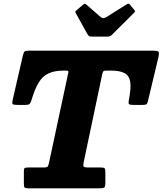

<svg xmlns="http://www.w3.org/2000/svg" viewBox="-20 -1026 886 1046"><path d="M458 -837Q461.5 -831.5 466.5 -829Q471.5 -826.5 483 -826.5H561.5Q572.5 -826.5 578 -828.5Q583.5 -830.5 589.5 -836L708.5 -954.5Q715.5 -961 715.8 -964Q716 -967 711 -972.5L689 -999.5Q684.5 -1004.5 681.5 -1005.8Q678.5 -1007 670.5 -1002.5L560.5 -933.5Q550 -927 542.8 -927.2Q535.5 -927.5 528 -933.5L451 -1000.5Q445 -1005 442.5 -1005.5Q440 -1006 432.5 -1000.5L398.5 -971.5Q392.5 -967 391 -963.5Q389.5 -960 392.5 -955ZM110 -26Q110 -8.5 114.2 -4.2Q118.5 0 135 0H521Q543 0 548.5 -4.8Q554 -9.5 554 -32V-87Q554 -104.5 550.2 -109Q546.5 -113.5 529.5 -113.5H460.5Q435.5 -113.5 434.2 -121.2Q433 -129 437 -147.5L537 -622Q539 -631 542.2 -636.2Q545.5 -641.5 557 -641.5H584Q634 -641.5 659.2 -627.2Q684.5 -613 689.5 -579.5Q694.5 -546 683 -487Q679.5 -468.5 681 -461.5Q682.5 -454.5 708 -454.5H759Q775.5 -454.5 779.5 -459.5Q783.5 -464.5 786.5 -477.5L843 -714Q848.5 -739 843 -744.5Q837.5 -750 811.5 -750H140.5Q120 -750 114.5 -745.8Q109 -741.5 105 -725L49.5 -484Q45 -465.5 48.2 -460Q51.5 -454.5 75.5 -454.5H116.5Q137 -454.5 142.2 -460.8Q147.5 -467 152.5 -483.5Q170 -542.5 191.2 -577Q212.5 -611.5 245 -626.5Q277.5 -641.5 328.5 -641.5H339.5Q347 -641.5 350.2 -639.8Q353.5 -638 352.5 -632L247.5 -141.5Q244 -124 240 -118.8Q236 -113.5 214.5 -113.5H133.5Q118.5 -113.5 114.2 -110.2Q110 -107 110 -92Z"/></svg>

Font: Besley ExtraBold
Style: Italic
Weight: 800
Italic angle: -13°
Designer: Owen Earl
Foundry: indestructible type*
Version: Version 2.001